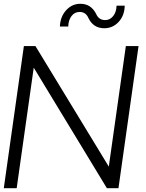

<svg xmlns="http://www.w3.org/2000/svg" viewBox="-33 -993 768 1013"><path d="M283 -853Q285 -905 316 -939Q347 -973 391 -973Q447 -973 474 -920Q488 -887 522 -887Q547 -887 564 -908Q581 -929 582 -963H625Q624 -911 593 -877.5Q562 -844 517 -844Q460 -844 434 -897Q420 -930 387 -930Q361 -930 344.5 -908.5Q328 -887 327 -853ZM698 -750 592 0H531L145 -636L55 0H-13L93 -750H154L541 -114L631 -750Z"/></svg>

Font: Oakes Grotesk Light
Style: Italic
Weight: 300
Italic angle: -8°
Designer: Samuel Oakes
Foundry: Samuel Oakes
Version: Version 1.000;PS 001.000;hotconv 1.0.88;makeotf.lib2.5.64775